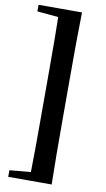

<svg xmlns="http://www.w3.org/2000/svg" viewBox="-106 -859 599 1088"><g transform="rotate(10 193.5 -315.0)"><path d="M274 -810Q272 -722 271.5 -632Q271 -542 271 -451V-179Q271 -90 271.5 0.5Q272 91 274 180H145Q147 92 147.5 2Q148 -88 148 -179V-451Q148 -540 147.5 -630.5Q147 -721 145 -810ZM210 -810V-757H188L24 -772V-810ZM210 127V180H24V142L188 127Z"/></g></svg>

Font: Noto Serif TC ExtraLight Black
Style: Regular
Weight: 900
Version: Version 2.003-H1;hotconv 1.1.1;makeotfexe 2.6.0